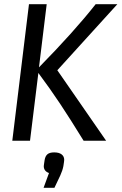

<svg xmlns="http://www.w3.org/2000/svg" viewBox="-20 -675 583 921"><path d="M119 -655H204L167 -352Q335 -523 439 -655H543L255 -338L489 0H381Q317 -104 268.5 -177Q220 -250 164 -325L124 0H39ZM269 167 241 226H189L215 155Q190 146 190 122L191 113L194 93Q197 74 207.5 65Q218 56 240 56Q263 56 275.5 65.5Q288 75 288 92Q288 99 287 102L284 122Q280 143 269 167Z"/></svg>

Font: Ropa Sans
Style: Italic
Weight: 400
Version: Version 1.100